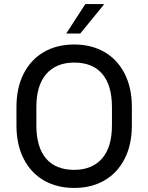

<svg xmlns="http://www.w3.org/2000/svg" viewBox="-20 -915 730 945"><path d="M491 -892 375 -750H306L400 -895H490ZM629 -388V-298Q629 -203 593.5 -133.5Q558 -64 494 -27Q430 10 345 10Q260 10 196 -27Q132 -64 96.5 -133.5Q61 -203 61 -298V-388Q61 -483 96.5 -552.5Q132 -622 196 -659Q260 -696 345 -696Q430 -696 494 -659Q558 -622 593.5 -552.5Q629 -483 629 -388ZM159 -388V-298Q159 -191 206.5 -135Q254 -79 345 -79Q433 -79 482 -134.5Q531 -190 531 -298V-388Q531 -495 483.5 -551Q436 -607 345 -607Q257 -607 208 -551Q159 -495 159 -388Z"/></svg>

Font: Chivo
Style: Regular
Weight: 400
Designer: Hector Gatti
Foundry: Omnibus-Type
Version: Version 1.006; ttfautohint (v1.4.1)